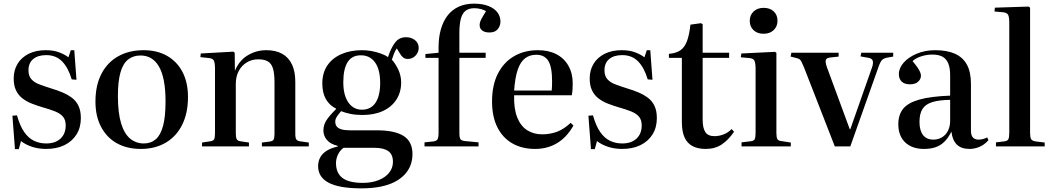

<svg xmlns="http://www.w3.org/2000/svg" viewBox="-20 -802 5770 1052"><path d="M62 15 48 -168 73 -170Q89 -113 112 -79.5Q135 -46 165.5 -31Q196 -16 233 -16Q283 -16 311.5 -42.5Q340 -69 340 -115Q340 -146 324.5 -163.5Q309 -181 281 -192Q253 -203 214 -214Q183 -223 154 -234.5Q125 -246 103 -263Q81 -280 68 -306.5Q55 -333 55 -372Q55 -417 76 -452Q97 -487 136.5 -507Q176 -527 231 -527Q273 -527 303.5 -515.5Q334 -504 355 -488L368 -527H387L399 -365L373 -367Q354 -431 320.5 -465.5Q287 -500 233 -500Q188 -500 162 -478.5Q136 -457 136 -417Q136 -386 152 -368Q168 -350 196 -339.5Q224 -329 259 -318Q293 -308 322.5 -295.5Q352 -283 375 -265.5Q398 -248 410.5 -221Q423 -194 423 -155Q423 -103 399 -65Q375 -27 332.5 -6.5Q290 14 233 14Q194 14 159 3.5Q124 -7 95 -29L83 15Z M752 14Q676 14 620.5 -17Q565 -48 534 -106.5Q503 -165 503 -245Q503 -334 535.5 -397Q568 -460 627.5 -493.5Q687 -527 767 -527Q840 -527 894.5 -496.5Q949 -466 979.5 -408.5Q1010 -351 1010 -270Q1010 -183 978.5 -119Q947 -55 888.5 -20.5Q830 14 752 14ZM768 -16Q807 -16 833.5 -39Q860 -62 873.5 -112.5Q887 -163 887 -246Q887 -313 877.5 -361Q868 -409 850 -439Q832 -469 807 -483.5Q782 -498 750 -498Q710 -498 682 -476Q654 -454 640 -405Q626 -356 626 -275Q626 -184 643.5 -126.5Q661 -69 693 -42.5Q725 -16 768 -16Z M1087 0V-21L1133 -28Q1149 -30 1153.5 -39.5Q1158 -49 1158 -75V-423Q1158 -457 1152 -469.5Q1146 -482 1124 -484L1078 -489L1080 -509L1259 -519L1266 -513L1267 -416H1268Q1291 -471 1337.5 -499Q1384 -527 1439 -527Q1491 -527 1526.5 -507Q1562 -487 1580 -448.5Q1598 -410 1598 -353V-68Q1598 -46 1604 -37.5Q1610 -29 1629 -27L1672 -21V0H1415V-21L1455 -26Q1474 -28 1479 -37Q1484 -46 1484 -68V-351Q1484 -398 1476 -425.5Q1468 -453 1448.5 -465Q1429 -477 1395 -477Q1360 -477 1332 -460Q1304 -443 1288 -413Q1272 -383 1272 -342V-71Q1272 -49 1277 -39.5Q1282 -30 1297 -28L1344 -21V0Z M1960 230Q1898 230 1853 222Q1808 214 1779.5 198.5Q1751 183 1737 160.5Q1723 138 1723 108Q1723 82 1734.5 60.5Q1746 39 1770 24Q1794 9 1830 1V-3Q1791 -12 1771.5 -35Q1752 -58 1752 -87Q1752 -116 1767 -140.5Q1782 -165 1821 -204V-207Q1785 -225 1765.5 -259Q1746 -293 1746 -345Q1746 -402 1773 -442.5Q1800 -483 1849.5 -505Q1899 -527 1964 -527Q1990 -527 2014.5 -522.5Q2039 -518 2063 -510Q2087 -502 2106 -489Q2122 -539 2144.5 -568.5Q2167 -598 2204 -598Q2224 -598 2240 -590.5Q2256 -583 2265 -570Q2274 -557 2274 -539Q2274 -516 2257 -497.5Q2240 -479 2214 -479Q2199 -479 2189 -487Q2179 -495 2171 -509L2154 -537Q2145 -523 2139 -508.5Q2133 -494 2127 -475Q2148 -452 2163 -419Q2178 -386 2178 -350Q2178 -297 2152 -256.5Q2126 -216 2078.5 -194Q2031 -172 1966 -172Q1929 -172 1900 -178Q1871 -184 1849 -193Q1832 -173 1824.5 -161Q1817 -149 1817 -135Q1817 -119 1825.5 -108.5Q1834 -98 1852 -93Q1870 -88 1898 -88H2045Q2143 -88 2191.5 -57Q2240 -26 2240 42Q2240 74 2229.5 102.5Q2219 131 2197 154.5Q2175 178 2142 195Q2109 212 2063.5 221Q2018 230 1960 230ZM1968 200Q2017 200 2054.5 185Q2092 170 2112.5 144Q2133 118 2133 85Q2133 44 2107.5 26Q2082 8 2033 8H1862Q1842 23 1831.5 45.5Q1821 68 1821 91Q1821 147 1857 173.5Q1893 200 1968 200ZM1963 -201Q2012 -201 2037.5 -239Q2063 -277 2063 -347Q2063 -421 2035 -460Q2007 -499 1957 -499Q1908 -499 1884.5 -461.5Q1861 -424 1861 -351Q1861 -281 1888.5 -241Q1916 -201 1963 -201Z M2306 0V-22L2353 -27Q2372 -29 2377.5 -39Q2383 -49 2383 -77V-485H2311V-506L2383 -513V-543Q2383 -597 2395.5 -641Q2408 -685 2432 -716.5Q2456 -748 2492.5 -765Q2529 -782 2577 -782Q2624 -782 2656.5 -769Q2689 -756 2705.5 -734Q2722 -712 2722 -684Q2722 -660 2707 -642Q2692 -624 2662 -624Q2636 -624 2622 -635Q2608 -646 2608 -664Q2608 -678 2615.5 -693.5Q2623 -709 2643 -741Q2631 -748 2614 -752.5Q2597 -757 2579 -757Q2549 -757 2531 -743Q2513 -729 2505 -699Q2497 -669 2497 -620V-513H2641V-485H2497V-74Q2497 -49 2502.5 -40Q2508 -31 2529 -29L2602 -22V0Z M2912 14Q2840 14 2787 -16.5Q2734 -47 2705 -105Q2676 -163 2676 -246Q2676 -336 2708 -398.5Q2740 -461 2796.5 -494Q2853 -527 2927 -527Q2986 -527 3028.5 -505Q3071 -483 3094.5 -441.5Q3118 -400 3118 -345Q3118 -328 3117 -312Q3116 -296 3113 -280H2797Q2795 -206 2814 -158.5Q2833 -111 2868.5 -88.5Q2904 -66 2951 -66Q2993 -66 3030.5 -79.5Q3068 -93 3107 -129L3122 -114Q3085 -49 3032 -17.5Q2979 14 2912 14ZM2797 -306H3003Q3004 -317 3004.5 -329.5Q3005 -342 3005 -356Q3005 -436 2984 -469Q2963 -502 2918 -502Q2883 -502 2857.5 -483Q2832 -464 2817 -421Q2802 -378 2797 -306Z M3218 15 3204 -168 3229 -170Q3245 -113 3268 -79.5Q3291 -46 3321.5 -31Q3352 -16 3389 -16Q3439 -16 3467.5 -42.5Q3496 -69 3496 -115Q3496 -146 3480.5 -163.5Q3465 -181 3437 -192Q3409 -203 3370 -214Q3339 -223 3310 -234.5Q3281 -246 3259 -263Q3237 -280 3224 -306.5Q3211 -333 3211 -372Q3211 -417 3232 -452Q3253 -487 3292.5 -507Q3332 -527 3387 -527Q3429 -527 3459.5 -515.5Q3490 -504 3511 -488L3524 -527H3543L3555 -365L3529 -367Q3510 -431 3476.5 -465.5Q3443 -500 3389 -500Q3344 -500 3318 -478.5Q3292 -457 3292 -417Q3292 -386 3308 -368Q3324 -350 3352 -339.5Q3380 -329 3415 -318Q3449 -308 3478.5 -295.5Q3508 -283 3531 -265.5Q3554 -248 3566.5 -221Q3579 -194 3579 -155Q3579 -103 3555 -65Q3531 -27 3488.5 -6.5Q3446 14 3389 14Q3350 14 3315 3.5Q3280 -7 3251 -29L3239 15Z M3846 14Q3805 14 3775.5 -1Q3746 -16 3731 -48.5Q3716 -81 3716 -135V-485H3645V-507Q3684 -510 3707.5 -526Q3731 -542 3744 -576.5Q3757 -611 3763 -667L3821 -675L3830 -669V-513H3975V-485H3830V-146Q3830 -101 3844.5 -78.5Q3859 -56 3895 -56Q3920 -56 3944.5 -65.5Q3969 -75 3989 -95L4002 -80Q3971 -35 3934.5 -10.5Q3898 14 3846 14Z M4043 0V-22L4093 -28Q4111 -30 4115.5 -40Q4120 -50 4120 -76V-422Q4120 -456 4114 -469Q4108 -482 4085 -484L4039 -488L4042 -509L4226 -518L4234 -513V-73Q4234 -50 4239 -40.5Q4244 -31 4261 -29L4313 -21V0ZM4164 -617Q4130 -617 4109 -636.5Q4088 -656 4088 -688Q4088 -719 4109 -739Q4130 -759 4164 -759Q4199 -759 4219.5 -739.5Q4240 -720 4240 -688Q4240 -657 4219 -637Q4198 -617 4164 -617Z M4554 0 4386 -431Q4377 -452 4372 -462.5Q4367 -473 4360.5 -477.5Q4354 -482 4340 -485L4312 -492L4316 -513H4575V-492L4530 -487Q4509 -485 4505 -474Q4501 -463 4510 -436L4636 -94H4639L4757 -430Q4766 -454 4762 -468.5Q4758 -483 4734 -486L4695 -493L4699 -513H4874V-492L4840 -486Q4821 -482 4812 -472.5Q4803 -463 4792 -431L4639 0Z M5043 14Q4977 14 4939.5 -22Q4902 -58 4902 -121Q4902 -173 4928.5 -206Q4955 -239 5017.5 -256.5Q5080 -274 5186 -278V-390Q5186 -430 5175.5 -455Q5165 -480 5144 -491.5Q5123 -503 5088 -503Q5057 -503 5026.5 -493Q4996 -483 4980 -467Q4998 -446 5008 -431Q5018 -416 5022 -405.5Q5026 -395 5026 -387Q5026 -368 5010 -354Q4994 -340 4966 -340Q4936 -340 4920.5 -355Q4905 -370 4905 -396Q4905 -429 4931.5 -459Q4958 -489 5003.5 -508Q5049 -527 5104 -527Q5169 -527 5212.5 -507.5Q5256 -488 5278 -447.5Q5300 -407 5300 -342V-86Q5300 -60 5311 -48.5Q5322 -37 5342 -37Q5353 -37 5365 -40Q5377 -43 5389 -49L5396 -34Q5373 -8 5346 3Q5319 14 5293 14Q5246 14 5222 -10.5Q5198 -35 5193 -81Q5176 -47 5155 -26Q5134 -5 5106.5 4.5Q5079 14 5043 14ZM5094 -37Q5121 -37 5142 -50Q5163 -63 5174.5 -86.5Q5186 -110 5186 -140V-255Q5125 -254 5088 -242.5Q5051 -231 5034.5 -205Q5018 -179 5018 -134Q5018 -87 5037.5 -62Q5057 -37 5094 -37Z M5437 0V-22L5480 -27Q5500 -29 5505 -39Q5510 -49 5510 -77V-676Q5510 -709 5503.5 -721Q5497 -733 5474 -735L5429 -739L5431 -760L5616 -766L5624 -760V-74Q5624 -50 5629.5 -40Q5635 -30 5656 -27L5704 -21V0Z"/></svg>

Font: Literata 60pt Medium
Style: Regular
Weight: 500
Designer: Latin by Veronika Burian and Jose Scaglione. Greek by Irene Vlachou. Cyrillic by Vera Evstafieva.
Foundry: TypeTogether
Version: Version 3.103;gftools[0.9.29]